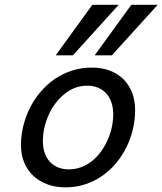

<svg xmlns="http://www.w3.org/2000/svg" viewBox="-20 -786 692 818"><path d="M352.1 -420.9Q309.1 -420.9 274.2 -399.2Q239.3 -377.4 214.4 -343.3Q189.5 -309.1 176 -267.3Q162.6 -225.6 162.6 -185.5Q162.6 -157.2 170.4 -134.8Q178.2 -112.3 192.6 -96.7Q207 -81.1 227.3 -72.8Q247.6 -64.5 272.9 -64.5Q301.8 -64.5 326.9 -74.2Q352.1 -84 373.3 -101.1Q394.5 -118.2 410.9 -141.1Q427.2 -164.1 438.7 -189.9Q450.2 -215.8 456.3 -243.7Q462.4 -271.5 462.4 -298.3Q462.4 -326.7 454.6 -349.6Q446.8 -372.6 432.4 -388.2Q418 -403.8 397.7 -412.4Q377.4 -420.9 352.1 -420.9ZM69.3 -168Q69.3 -208.5 79.1 -248.8Q88.9 -289.1 107.2 -325.7Q125.5 -362.3 152.1 -393.8Q178.7 -425.3 212.2 -448.5Q245.6 -471.7 285.6 -484.9Q325.7 -498 371.6 -498Q412.6 -498 446.5 -485.6Q480.5 -473.1 504.6 -449.7Q528.8 -426.3 542.2 -392.6Q555.7 -358.9 555.7 -316.4Q555.7 -275.4 546.1 -235.4Q536.6 -195.3 518.6 -158.7Q500.5 -122.1 474.4 -90.8Q448.2 -59.6 415.3 -36.6Q382.3 -13.7 342.8 -0.7Q303.2 12.2 258.8 12.2Q217.8 12.2 183.1 -0.2Q148.4 -12.7 123 -35.9Q97.7 -59.1 83.5 -92.5Q69.3 -126 69.3 -168ZM485.8 -765.6 290.5 -550.3H217.3L373.5 -765.6ZM651.9 -765.6 456.5 -550.3H383.3L539.6 -765.6Z"/></svg>

Font: Andika New Basic
Style: Italic
Weight: 400
Italic angle: -14°
Designer: Victor Gaultney, Annie Olsen, Julie Remington, Don Collingsworth, Eric Hays
Foundry: SIL International
Version: Version 5.500